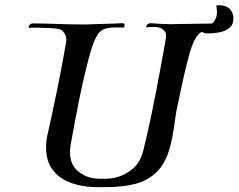

<svg xmlns="http://www.w3.org/2000/svg" viewBox="-20 -724 927 746"><path d="M353 3Q304 3 259.5 -12Q215 -27 187 -61Q159 -95 159 -151Q159 -164 160.5 -178Q162 -192 166 -207Q186 -296 204 -384.5Q222 -473 237 -561Q240 -581 230 -595.5Q220 -610 206 -612Q196 -614 172.5 -615Q149 -616 126.5 -616.5Q104 -617 96 -616Q91 -616 91 -620Q91 -624 96 -628.5Q101 -633 106 -633Q146 -633 199.5 -631Q253 -629 299 -629Q311 -629 322 -629Q333 -629 343 -630Q360 -631 392 -631.5Q424 -632 456 -634Q464 -634 464 -625Q464 -621 462 -618.5Q460 -616 455 -617Q416 -619 394 -614Q372 -609 359.5 -590Q347 -571 334 -530Q322 -489 310 -438.5Q298 -388 287.5 -336.5Q277 -285 268.5 -238Q260 -191 254 -158Q253 -151 252.5 -145Q252 -139 252 -133Q252 -84 284 -58Q316 -32 357 -30Q360 -30 369.5 -29.5Q379 -29 389 -29.5Q399 -30 401 -30Q444 -32 484 -59Q524 -86 537 -140Q553 -204 569 -281.5Q585 -359 599.5 -436.5Q614 -514 625 -577Q628 -596 617.5 -605.5Q607 -615 598 -617Q591 -619 585 -619Q579 -619 574 -619Q569 -619 564 -619Q559 -619 553 -618Q548 -618 548 -621Q548 -625 553.5 -629.5Q559 -634 563 -634Q595 -632 610.5 -631Q626 -630 644 -630Q653 -630 664 -630.5Q675 -631 691 -631Q706 -631 735 -631.5Q764 -632 799 -632.5Q834 -633 866 -633Q869 -633 869 -631Q869 -627 864 -620.5Q859 -614 855 -615Q810 -616 783.5 -609Q757 -602 741.5 -578Q726 -554 713 -503Q703 -467 690 -408.5Q677 -350 665 -291Q660 -260 655.5 -226Q651 -192 642 -158Q626 -94 592 -59Q558 -24 508.5 -10.5Q459 3 395 3ZM788 -594Q775 -594 764.5 -600Q754 -606 749 -611Q745 -616 743 -624.5Q741 -633 745 -631Q760 -626 770 -626Q802 -626 812.5 -641.5Q823 -657 823 -676Q823 -691 820 -703Q854 -706 870.5 -691Q887 -676 887 -653Q887 -628 870.5 -615Q854 -602 831 -598Q808 -594 788 -594Z"/></svg>

Font: Kings
Style: Regular
Weight: 400
Designer: Robert E. Leuschke
Foundry: Robert E. Leuschke
Version: Version 1.010; ttfautohint (v1.8.3)